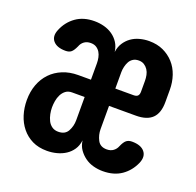

<svg xmlns="http://www.w3.org/2000/svg" viewBox="-105 -671 810 792"><g transform="rotate(20 300.0 -275.0)"><path d="M249 -328V-400Q249 -412 246.5 -424.5Q244 -437 238 -447Q232 -457 222 -463.5Q212 -470 197 -470Q180 -470 168.5 -461.5Q157 -453 152 -439Q143 -419 134 -411.5Q125 -404 109 -404Q71 -404 54.5 -423.5Q38 -443 51 -474Q67 -513 100 -536.5Q133 -560 181 -560Q203 -560 223.5 -554.5Q244 -549 260.5 -537.5Q277 -526 288 -509Q299 -492 302 -469Q305 -492 316 -509Q327 -526 343 -537.5Q359 -549 379.5 -554.5Q400 -560 421 -560Q456 -560 483 -547.5Q510 -535 529.5 -513.5Q549 -492 559 -462.5Q569 -433 569 -400V-346Q569 -298 545.5 -275Q522 -252 474 -252H356V-150Q356 -125 367.5 -102.5Q379 -80 408 -80Q425 -80 436.5 -88.5Q448 -97 453 -110Q462 -131 471.5 -138.5Q481 -146 496 -146Q535 -146 551.5 -126Q568 -106 555 -75Q538 -36 505 -13Q472 10 423 10Q402 10 381.5 4.5Q361 -1 344.5 -13Q328 -25 316.5 -41.5Q305 -58 302 -81Q299 -57 287.5 -40Q276 -23 259 -12Q242 -1 221 4.5Q200 10 178 10Q141 10 113.5 -3.5Q86 -17 67 -40.5Q48 -64 38.5 -94.5Q29 -125 29 -159Q29 -196 40.5 -227Q52 -258 73.5 -280.5Q95 -303 125.5 -315.5Q156 -328 193 -328ZM249 -252H194Q177 -252 166 -243.5Q155 -235 148.5 -222Q142 -209 139.5 -194Q137 -179 137 -166Q137 -152 140 -137Q143 -122 149.5 -109Q156 -96 167.5 -88Q179 -80 195 -80Q225 -80 237 -102Q249 -124 249 -150ZM356 -328H436Q449 -328 454.5 -334Q460 -340 460 -352V-400Q460 -412 457.5 -424.5Q455 -437 448.5 -447Q442 -457 432 -463.5Q422 -470 408 -470Q393 -470 383 -463.5Q373 -457 367.5 -447Q362 -437 359 -424.5Q356 -412 356 -400Z"/></g></svg>

Font: Maple Mono NL
Style: Bold
Weight: 700
Monospace: yes
Designer: subframe7536
Version: Version 7.000